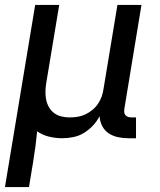

<svg xmlns="http://www.w3.org/2000/svg" viewBox="-25 -550 645 775"><path d="M-5 205 117 -530H214L162 -217Q159 -200 158.5 -182.5Q158 -165 161 -149Q164 -133 172 -118.5Q180 -104 193 -94Q206 -84 222.5 -80Q239 -76 256 -76Q272 -76 288 -78.5Q304 -81 319 -88Q334 -95 347.5 -106Q361 -117 370.5 -131Q380 -145 385.5 -160.5Q391 -176 393 -192L449 -530H546L477 -111Q476 -104 476.5 -97Q477 -90 481.5 -85Q486 -80 492.5 -78Q499 -76 506 -76H524V8H492Q471 8 450.5 3.5Q430 -1 413.5 -12Q397 -23 387.5 -41.5Q378 -60 377 -81Q366 -60 349.5 -42.5Q333 -25 313 -13Q293 -1 270.5 3.5Q248 8 226 8Q199 8 172.5 1.5Q146 -5 125 -20Q122 11 118 41.5Q114 72 109 102L92 205Z"/></svg>

Font: Iosevka Curly Medium Extended
Style: Italic
Weight: 500
Width: 7
Italic angle: -9°
Monospace: yes
Designer: Belleve Invis
Foundry: Belleve Invis
Version: Version 11.1.0; ttfautohint (v1.8.3)